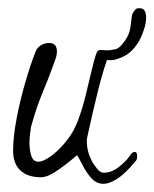

<svg xmlns="http://www.w3.org/2000/svg" viewBox="-20 -457 377 469"><path d="M311 -63Q285 -32 266 -20Q247 -8 233 -8Q215 -8 202.5 -22.5Q190 -37 181.5 -54Q173 -71 168 -78Q149 -61 123 -42.5Q97 -24 80 -24Q48 -24 30 -40.5Q12 -57 12 -89Q12 -122 20.5 -167Q29 -212 42 -256.5Q55 -301 67 -331Q70 -340 79.5 -346Q89 -352 99 -352Q111 -352 115 -346Q119 -340 119 -332Q119 -322 115.5 -312.5Q112 -303 112 -303Q100 -269 84.5 -232Q69 -195 56 -148Q55 -142 53.5 -131Q52 -120 52 -108Q52 -91 56.5 -76.5Q61 -62 74 -62Q85 -62 103.5 -75Q122 -88 141 -111Q160 -134 171 -164Q181 -191 189 -223Q197 -255 203.5 -283.5Q210 -312 216 -328Q219 -335 225 -335Q233 -335 239.5 -329Q246 -323 244 -318Q240 -308 233 -285Q226 -262 219 -234Q212 -206 206 -179.5Q200 -153 196 -135Q192 -117 192 -115Q192 -100 195 -88Q198 -76 205 -62Q210 -54 217.5 -44.5Q225 -35 233 -35Q252 -35 269.5 -48.5Q287 -62 296 -75Q303 -86 309 -86Q315 -86 315 -75Q315 -67 311 -63ZM220 -331Q222 -335 226 -335Q229 -335 233 -334.5Q237 -334 242 -334Q250 -334 263 -337Q271 -339 281.5 -352.5Q292 -366 296 -379Q299 -389 300.5 -405.5Q302 -422 305 -426Q307 -429 310 -433Q313 -437 320 -437Q330 -437 333.5 -430.5Q337 -424 337 -414Q337 -401 331.5 -384.5Q326 -368 321 -359Q305 -331 284.5 -320.5Q264 -310 251 -310Q240 -310 228.5 -312Q217 -314 217 -322Q217 -325 220 -331Z"/></svg>

Font: Ingrid Darling
Style: Regular
Weight: 400
Designer: Robert E. Leuschke
Foundry: Robert E. Leuschke
Version: Version 1.010; ttfautohint (v1.8.3)